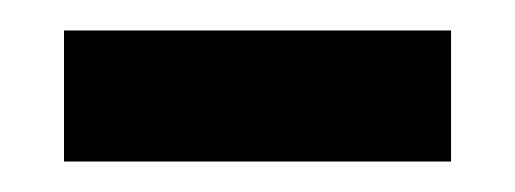

<svg xmlns="http://www.w3.org/2000/svg" viewBox="-20 -665 338 126"><path d="M276 -645V-559H22V-645Z"/></svg>

Font: Arya
Style: Bold
Weight: 700
Designer: Eduardo Rodriguez Tunni, Modular Infotech
Foundry: Eduardo Rodriguez Tunni, Modular Infotech
Version: Version 1.002